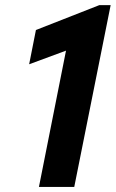

<svg xmlns="http://www.w3.org/2000/svg" viewBox="-20 -740 458 760"><path d="M134.1 0 252.1 -594 270.9 -550.5 95.4 -485.6 122.2 -621.2 373.2 -719.7H418L273.9 0Z"/></svg>

Font: Reddit Sans
Style: Italic
Weight: 400
Italic angle: -11.25°
Designer: Stephen Hutchings
Version: Version 1.013